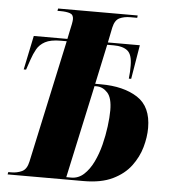

<svg xmlns="http://www.w3.org/2000/svg" viewBox="-52 -761 712 808"><g transform="rotate(5 304.5 -357.0)"><path d="M10 0 12 -10H25Q49 -10 69.5 -19.5Q90 -29 97 -62L209 -580H184Q141 -580 118 -567.5Q95 -555 83.5 -534.5Q72 -514 64 -490L49 -446H39L69 -590H211L218 -624Q222 -641 224.5 -654.5Q227 -668 227 -675Q227 -694 211.5 -699Q196 -704 173 -704H159L161 -714H497L496 -704H466Q441 -704 421.5 -695Q402 -686 395 -654L382 -590H517L493 -446H483Q485 -463 485.5 -475Q486 -487 486 -501Q486 -548 466 -564Q446 -580 408 -580H380L344 -412H368Q464 -412 523 -374Q582 -336 582 -246Q582 -207 570 -164.5Q558 -122 530 -84.5Q502 -47 453.5 -23.5Q405 0 331 0ZM278 -10Q308 -10 331 -31Q354 -52 370.5 -86Q387 -120 397 -159.5Q407 -199 412 -238Q417 -277 417 -306Q417 -359 397 -380.5Q377 -402 351 -402H342L257 -10Z"/></g></svg>

Font: Noto Serif Display ExtraCondensed Black
Style: Italic
Weight: 900
Width: 2
Italic angle: -12°
Designer: Monotype Design Team
Foundry: Monotype Imaging Inc.
Version: Version 2.009